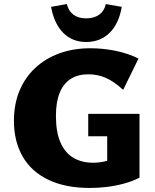

<svg xmlns="http://www.w3.org/2000/svg" viewBox="-20 -914 769 951"><path d="M426 17Q303 17 218.5 -24Q134 -65 91.5 -140Q49 -215 49 -315Q49 -397 76 -463Q103 -529 153.5 -576.5Q204 -624 273.5 -649.5Q343 -675 428 -675Q489 -675 551.5 -662.5Q614 -650 666 -624L590 -469Q543 -512 502.5 -529Q462 -546 418 -546Q366 -546 330 -523Q294 -500 275.5 -454Q257 -408 257 -340Q257 -261 279 -209.5Q301 -158 342.5 -133Q384 -108 441 -108Q476 -108 507 -116.5Q538 -125 562 -140L511 -83V-239H417V-350H671V-34Q636 -16 593.5 -4.5Q551 7 508 12Q465 17 426 17ZM407 -706Q338 -706 293 -751.5Q248 -797 233 -880L311 -894Q319 -860 343.5 -841.5Q368 -823 407 -823Q446 -823 471.5 -841.5Q497 -860 504 -894L583 -880Q569 -797 523 -751.5Q477 -706 407 -706Z"/></svg>

Font: Ysabeau Office Black
Style: Regular
Weight: 900
Designer: Christian Thalmann (Catharsis Fonts)
Version: Version 2.001;gftools[0.9.30]; featfreeze: tnum,lnum,ss02